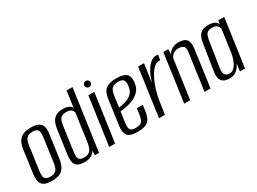

<svg xmlns="http://www.w3.org/2000/svg" viewBox="-38 -1171 2303 1722"><g transform="rotate(-30 1113.5 -310.0)"><path d="M141.3 7.3Q99.2 7.3 73.9 -2.6Q48.6 -12.5 36.4 -31.1Q24.3 -49.7 22.6 -76.6Q20.9 -103.6 25.4 -138L57.4 -369.4Q63.2 -407.7 78.1 -437.9Q93 -468 125 -485.5Q156.9 -503 213.3 -503Q255.3 -503 280.6 -492.8Q305.9 -482.6 317.8 -464.5Q329.6 -446.3 331.4 -422.2Q333.2 -398 329.3 -369.4L297.3 -138.2Q291.3 -92.4 275.5 -59.8Q259.7 -27.1 228.1 -9.9Q196.5 7.3 141.3 7.3ZM146.5 -32.9Q180.7 -32.9 198.2 -46Q215.8 -59.2 223.2 -80.5Q230.6 -101.7 233.7 -124.8L268.2 -371.6Q271.6 -395 270.4 -415.7Q269.3 -436.5 255.5 -449.7Q241.7 -462.8 207.5 -462.8Q173.3 -462.8 155.7 -449.7Q138.2 -436.5 130.9 -415.7Q123.7 -395 120.2 -371.6L85.8 -124.8Q82.7 -101.7 83.7 -80.5Q84.7 -59.2 98.5 -46Q112.3 -32.9 146.5 -32.9Z M480.1 7.7Q442.9 7.7 420.3 -1.4Q397.7 -10.5 386.9 -28.4Q376.1 -46.2 374.4 -72.7Q372.7 -99.1 377.8 -133.3L412.2 -379.6Q417.8 -416.5 431.8 -444.1Q445.7 -471.8 473 -487.7Q500.3 -503.6 544.3 -503.6Q585 -503.6 605.8 -491.6Q626.6 -479.7 635 -462.8L658.3 -630H719.6L630.6 0H588.3L588.5 -47Q581.4 -34.3 568.5 -21.7Q555.5 -9 534.1 -0.7Q512.7 7.7 480.1 7.7ZM496.4 -30.2Q525.3 -30.2 542.5 -40.6Q559.8 -51 568.8 -68Q577.9 -85 582.5 -105.5Q587.2 -125.9 589.6 -145.6Q598.9 -213.9 608.3 -281.5Q617.7 -349.1 627.7 -417.1Q627 -426.4 620.7 -437.3Q614.5 -448.3 600.3 -456.3Q586.1 -464.3 559.7 -464.3Q522.7 -464.3 505.4 -450.4Q488.1 -436.5 482.2 -414.7Q476.4 -392.8 472.9 -368.7L438.8 -125Q436.4 -106.7 435.4 -89.8Q434.5 -72.9 438.9 -59.4Q443.2 -46 456.4 -38.1Q469.6 -30.2 496.4 -30.2Z M735.8 0 805.8 -495H867.1L797.1 0ZM849.9 -555.2Q836.2 -555.2 826.6 -564.6Q817.1 -574 817.1 -587.3Q817.1 -600.6 826.6 -609.5Q836.2 -618.4 849.9 -618.4Q863.7 -618.4 873 -609.5Q882.4 -600.6 882.4 -587.3Q882.4 -574 873 -564.6Q863.7 -555.2 849.9 -555.2Z M1025.6 10.2Q978.3 10.2 949.7 -1.8Q921.1 -13.7 911.3 -44.6Q901.5 -75.5 909.4 -133.1L944.4 -381.5Q954.7 -452 992.3 -477Q1030 -502 1095 -502Q1174.5 -502 1203.6 -472Q1232.7 -442 1218.2 -367.9Q1209.3 -323.9 1180.5 -296.8Q1151.8 -269.7 1114.3 -254.8Q1076.9 -239.8 1041.1 -233.5Q1005.4 -227.1 983.2 -225L968.5 -119.1Q961.2 -68.5 973.3 -48.5Q985.3 -28.6 1029.5 -28.6Q1073.8 -28.6 1091.6 -47.8Q1109.3 -67.1 1116.2 -117.7L1124.3 -177.6H1185.7L1178.7 -125.6Q1171.5 -71.2 1154.8 -41.9Q1138.1 -12.6 1107.2 -1.2Q1076.2 10.2 1025.6 10.2ZM989.1 -262.3Q1008.8 -264.4 1034.5 -269.5Q1060.2 -274.5 1085.4 -286Q1110.5 -297.5 1129.5 -317.5Q1148.5 -337.6 1155 -369Q1165.6 -413.8 1155.2 -440.2Q1144.8 -466.7 1097.7 -466.7Q1054 -466.7 1032.9 -447.2Q1011.8 -427.6 1004.6 -375.8Z M1251.8 0 1320.8 -495H1382.2L1354.6 -304.6Q1360.2 -324.9 1372.6 -357.4Q1384.9 -389.9 1404.5 -422.6Q1424.1 -455.3 1450.6 -477.7Q1477.2 -500 1510.2 -500Q1514.2 -500 1520.2 -500Q1526.2 -500 1529.2 -499L1520.9 -443.7Q1518.9 -444.7 1514.4 -444.9Q1509.9 -445 1504.9 -444.7Q1479.5 -444.1 1456 -423.3Q1432.6 -402.5 1412.4 -368.6Q1392.2 -334.7 1376.2 -294.1Q1360.2 -253.6 1349.2 -212.4Q1338.2 -171.2 1333.2 -136.6L1313.2 0Z M1512.8 0 1581.8 -495H1632.9L1632.3 -441.4Q1648.5 -473.8 1678.1 -488.3Q1707.7 -502.7 1739 -502.7Q1778.4 -502.7 1800.3 -492.1Q1822.3 -481.4 1831.1 -463.2Q1839.8 -444.9 1840.1 -421.4Q1840.3 -398 1836.7 -371.7L1785.4 0H1723.4L1774.4 -363.6Q1776.8 -380.5 1777.9 -397.3Q1779 -414 1774.6 -427.2Q1770.3 -440.3 1756.2 -448.3Q1742.2 -456.4 1713.7 -456.4Q1688.2 -456.4 1671.5 -447.3Q1654.9 -438.3 1645.5 -426Q1636 -413.8 1631.2 -402.8L1574.8 0Z M1980.3 8Q1966.1 8 1947.1 4.9Q1928.1 1.8 1912.2 -10.1Q1896.2 -22 1888.3 -48.1Q1880.4 -74.2 1887.7 -121L1929.5 -386Q1937.9 -440.7 1957.4 -465.5Q1976.9 -490.3 2002.2 -496.9Q2027.5 -503.6 2052.6 -503.6Q2085.5 -503.6 2111.8 -492.1Q2138.2 -480.5 2145.2 -456.2L2150.2 -495H2212.6L2142.6 0H2090L2101.5 -79.8Q2093.5 -61.3 2078.8 -41Q2064.1 -20.7 2040.3 -6.3Q2016.4 8 1980.3 8ZM2000.5 -30.4Q2022.9 -30.4 2039.7 -42.8Q2056.5 -55.2 2068.3 -74.2Q2080.1 -93.2 2087.8 -114.2Q2095.5 -135.2 2099.7 -152.7Q2103.9 -170.2 2104.9 -179.3L2138.6 -417.1Q2136.6 -422.4 2131 -433.7Q2125.5 -445 2111.4 -455.1Q2097.4 -465.3 2067.8 -465.3Q2037 -465.3 2021.1 -453.4Q2005.2 -441.6 1998.8 -420.8Q1992.4 -399.9 1987.6 -371.8L1947.9 -110.9Q1944.1 -83.5 1948.6 -67Q1953.1 -50.4 1962.6 -42.9Q1972.2 -35.4 1982.6 -32.9Q1993.1 -30.4 2000.5 -30.4Z"/></g></svg>

Font: Alumni Sans Thin
Style: Italic
Weight: 100
Italic angle: -8°
Designer: Robert E. Leuschke
Foundry: Robert E. Leuschke
Version: Version 1.016